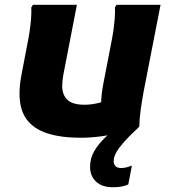

<svg xmlns="http://www.w3.org/2000/svg" viewBox="-20 -567 714 807"><path d="M62 -174Q62 -191.1 64 -210.7Q66 -230.2 70 -251.6L95.2 -382.8Q99.9 -405.6 104 -432.1Q108.1 -458.6 110.3 -485.5Q112.6 -512.4 111.6 -536L118.4 -546.8H303.2L246 -251.6Q243.7 -238.4 242.6 -226.7Q241.4 -215 241.4 -206.2Q241.4 -169 262.9 -147.9Q284.4 -126.8 334.8 -126.8Q363.6 -126.8 392.8 -133.9Q421.9 -140.9 445.6 -150.8L406 -96Q403.9 -120 405.7 -150.6Q407.6 -181.1 414 -213.6L446.8 -382.8Q451.5 -405.6 455.6 -432.1Q459.7 -458.6 461.9 -485.5Q464.2 -512.4 463.2 -536L470 -546.8H654.8L584.4 -185.6Q577.7 -150 572 -110.7Q566.2 -71.4 565.6 -36L558.8 -28Q528.8 -17.4 487.9 -8.4Q447 0.6 402.9 6.3Q358.8 12 318.8 12Q237.2 12 179.8 -6.3Q122.3 -24.5 92.1 -65.2Q62 -105.8 62 -174ZM519.3 208Q505.9 214.7 489.1 217.4Q472.3 220 454.6 220Q408.6 220 383.6 196.3Q358.6 172.6 358.6 134.7Q358.6 97.3 377 66.7Q395.3 36.2 422.4 10.7Q449.4 -14.8 475.5 -36.4L558.8 -28Q509.6 17.7 483.7 50.9Q457.8 84.1 457.8 110.7Q457.8 123.3 465.3 131.2Q472.7 139.2 489.2 139.2Q508.8 139.2 530.7 130H534.1Z"/></svg>

Font: Kufam
Style: Italic
Weight: 400
Italic angle: -11°
Designer: Artur Schmal
Foundry: Original Type
Version: Version 1.301; ttfautohint (v1.8.3)